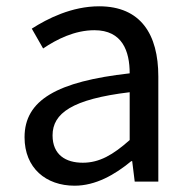

<svg xmlns="http://www.w3.org/2000/svg" viewBox="-20 -577 604 610"><path d="M217 13C284 13 345 -22 397 -65H400L408 0H483V-334C483 -468 427 -557 295 -557C208 -557 131 -518 81 -486L117 -423C160 -452 217 -481 280 -481C369 -481 392 -414 392 -344C161 -318 58 -259 58 -141C58 -43 126 13 217 13ZM243 -60C189 -60 147 -85 147 -147C147 -217 209 -262 392 -284V-132C339 -85 296 -60 243 -60Z"/></svg>

Font: Noto Sans CJK JP Regular
Style: Regular
Weight: 400
Designer: Ryoko NISHIZUKA (kana & ideographs); Paul D. Hunt (Latin, Greek & Cyrillic); Wenlong ZHANG (bopomofo); Sandoll Communica
Foundry: Adobe Systems Incorporated
Version: Version 1.001;PS 1.001;hotconv 1.0.78;makeotf.lib2.5.61930